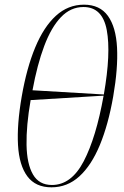

<svg xmlns="http://www.w3.org/2000/svg" viewBox="-20 -791 530 821"><path d="M200 10Q132 10 97 -37Q62 -84 57 -171Q52 -258 73 -379Q94 -500 130.5 -588Q167 -676 219 -723.5Q271 -771 339 -771Q407 -771 441.5 -723Q476 -675 480.5 -587Q485 -499 464 -378Q443 -258 407 -171Q371 -84 319.5 -37Q268 10 200 10ZM424 -387Q455 -564 436.5 -662.5Q418 -761 337 -761Q282 -761 240.5 -717.5Q199 -674 169 -594Q139 -514 119 -405ZM202 0Q285 0 338 -101.5Q391 -203 423 -382L111 -363Q92 -253 93.5 -171.5Q95 -90 121 -45Q147 0 202 0Z"/></svg>

Font: Noto Serif Display SemiCondensed ExtraLight
Style: Italic
Weight: 200
Width: 4
Italic angle: -12°
Designer: Monotype Design Team
Foundry: Monotype Imaging Inc.
Version: Version 2.009